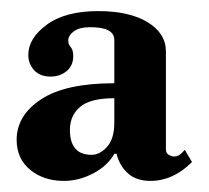

<svg xmlns="http://www.w3.org/2000/svg" viewBox="-20 -784 376 346"><path d="M95 -458Q58.9 -458 34.4 -478Q10 -498 10 -532Q10 -576 54 -605Q98 -634 186 -634V-712Q186 -735 142.8 -735Q123 -735 113 -727.5Q103 -720 103 -711Q103 -704 107.5 -699Q112 -694 112 -683Q112 -665.7 100 -655.8Q88 -646 71.2 -646Q52 -646 41.5 -657.5Q31 -669 31 -685Q31 -715 64.3 -739.5Q97.6 -764 157 -764Q213 -764 246 -744Q279 -724 279 -691V-515Q279 -508 284 -505Q289 -502 294 -502Q299 -502 303 -504.5Q307 -507 313 -514L326 -492Q292 -458 251 -458Q225.9 -458 210.7 -471.5Q195.4 -485 190 -507H186.2Q173.7 -485 147.9 -471.5Q122 -458 95 -458ZM145 -505Q160 -505 173 -519.5Q186 -534 186 -563V-607Q143 -607 124.5 -591.5Q106 -576 106 -550Q106 -505 145 -505Z"/></svg>

Font: Libre Bodoni
Style: Regular
Weight: 400
Designer: Pablo Impallari, Rodrigo Fuenzalida
Foundry: Impallari Type
Version: Version 2.005;gftools[0.9.23]